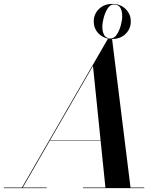

<svg xmlns="http://www.w3.org/2000/svg" viewBox="-66 -965 829 985"><path d="M415 -855Q415 -893.2 441.9 -919.1Q468.8 -945 510 -945Q551.2 -945 578.1 -919.1Q605 -893.2 605 -855Q605 -816.8 578.1 -790.9Q551.2 -765 510 -765Q468.8 -765 441.9 -790.9Q415 -816.8 415 -855ZM459 -828Q459 -801.8 468.6 -784.9Q478.2 -768 503 -768Q520.5 -768 533.6 -788.2Q546.6 -808.4 553.8 -835.2Q561 -862 561 -882Q561 -908.2 551.4 -925.1Q541.8 -942 517 -942Q499.5 -942 486.4 -921.8Q473.4 -901.6 466.2 -874.8Q459 -848 459 -828ZM-46 -3H46.8L487 -765H509L603.6 -3H674V0H360V-3H474.8L450.1 -244H189.9L50.8 -3H174V0H-46ZM411 -627 191 -246H449.9Z"/></svg>

Font: Bodoni* 72 Medium
Style: Italic
Weight: 500
Italic angle: -13°
Version: Version 1.002; ttfautohint (v0.97) -l 8 -r 50 -G 200 -x 14 -